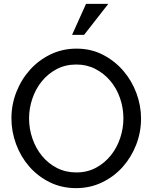

<svg xmlns="http://www.w3.org/2000/svg" viewBox="-20 -966 788 991"><path d="M373 5Q298 5 236.5 -25.5Q175 -56 131 -106.5Q87 -157 63 -222Q39 -287 39 -355Q39 -426 64.5 -491Q90 -556 135 -606Q180 -656 241.5 -685.5Q303 -715 375 -715Q450 -715 511 -683.5Q572 -652 616 -601Q660 -550 684 -485.5Q708 -421 708 -354Q708 -283 682.5 -218Q657 -153 612.5 -103.5Q568 -54 506.5 -24.5Q445 5 373 5ZM130 -355Q130 -301 147.5 -250.5Q165 -200 197 -161Q229 -122 274 -99Q319 -76 374 -76Q431 -76 476 -100.5Q521 -125 552.5 -164.5Q584 -204 600.5 -254Q617 -304 617 -355Q617 -409 599.5 -459.5Q582 -510 549.5 -548.5Q517 -587 472.5 -610Q428 -633 374 -633Q317 -633 272 -609Q227 -585 195.5 -546Q164 -507 147 -457Q130 -407 130 -355ZM414 -786H352L424 -946H539Z"/></svg>

Font: Rising Sun
Style: Regular
Weight: 400
Designer: Matt McInerney, Pablo Impallari, Rodrigo Fuenzalida (Raleway font), Stephen Hutchings (Greek), Cristiano Sobral (main ch
Foundry: The Rising Sun Project Authors
Version: Version 4.327; ttfautohint (v1.8.4.7-5d5b-dirty)